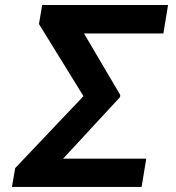

<svg xmlns="http://www.w3.org/2000/svg" viewBox="-20 -740 698 760"><path d="M558.9 -111.9H229.8L455.3 -355.8L456 -364L312.5 -607.6H626.8L645.2 -720.2H147L134.2 -644.9L310.4 -359.4L40.1 -74.6L27.3 0H540.5Z"/></svg>

Font: Margiela Sans Semi Bold
Style: Italic
Weight: 600
Italic angle: -9.39999°
Designer: Stefan Endress, Andreas Faust
Version: Version 1.100;FEAKit 1.0